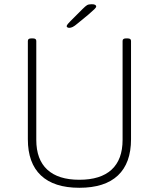

<svg xmlns="http://www.w3.org/2000/svg" viewBox="-20 -884 752 910"><path d="M356 6Q236 6 174 -52.5Q112 -111 112 -224V-690Q112 -696 116 -699Q120 -702 128 -702H136Q144 -702 148 -699Q152 -696 152 -690V-221Q152 -128 204 -80Q256 -32 356 -32Q457 -32 509 -80Q561 -128 561 -221V-690Q561 -696 565 -699Q569 -702 577 -702H585Q593 -702 597 -699Q601 -696 601 -690V-224Q601 -111 539 -52.5Q477 6 356 6ZM308 -752Q304 -752 300 -754Q296 -756 296 -760Q296 -764 302 -771Q308 -778 314 -784L371 -841Q385 -855 392.5 -859.5Q400 -864 415 -864Q426 -864 431 -861Q436 -858 436 -853Q436 -849 427 -840Q418 -831 398 -814L348 -773Q334 -761 325 -756.5Q316 -752 308 -752Z"/></svg>

Font: Asap Thin
Style: Regular
Weight: 250
Designer: Pablo Cosgaya
Foundry: Omnibus-Type
Version: Version 3.001